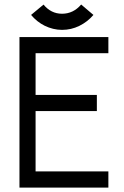

<svg xmlns="http://www.w3.org/2000/svg" viewBox="-20 -852 565 872"><path d="M261.7 -716.3Q241.2 -716.3 221.2 -721.2Q201.2 -726.1 183.3 -734.9Q165.5 -743.7 149.9 -756.1Q134.3 -768.6 121.1 -784.2L177.7 -831.1Q211.9 -789.6 261.7 -789.6Q313 -789.6 348.6 -831.5L404.3 -784.2Q377 -752.4 340.1 -734.4Q303.2 -716.3 261.7 -716.3ZM141.6 -347.7V-73.7H472.2V0H68.4V-683.6H472.2V-610.4H141.6V-420.9H419.9V-347.7Z"/></svg>

Font: Anka/Coder Condensed
Style: Regular
Weight: 400
Width: 4
Monospace: yes
Version: Version 1.100